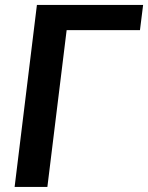

<svg xmlns="http://www.w3.org/2000/svg" viewBox="-20 -742 588 762"><path d="M535.5 -622.5 548 -722.5H126.5L38 0H168L244.5 -622.5Z"/></svg>

Font: Lato
Style: Bold Italic
Weight: 700
Italic angle: -7°
Designer: Lukasz Dziedzic
Foundry: tyPoland Lukasz Dziedzic
Version: Version 2.007; 2014-02-27